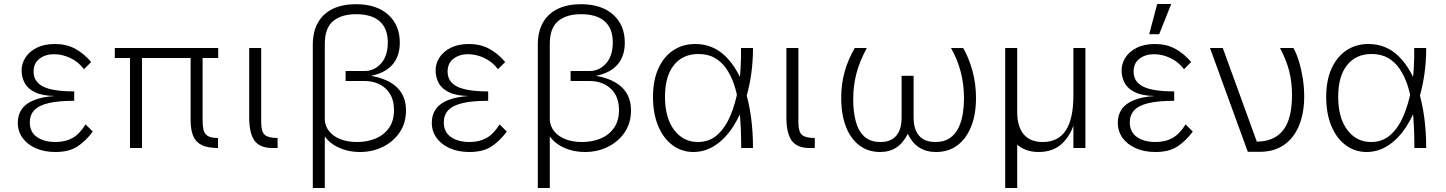

<svg xmlns="http://www.w3.org/2000/svg" viewBox="-20 -740 7232 960"><path d="M444 -82Q407 -33 365.5 -6.5Q324 20 257 20Q201 20 158.5 1Q116 -18 92.5 -51Q69 -84 69 -126Q69 -166 89 -194.5Q109 -223 150.5 -239.5Q192 -256 254 -260Q192 -261 155.5 -278.5Q119 -296 103.5 -325Q88 -354 88 -388Q88 -422 107 -452Q126 -482 163.5 -501Q201 -520 255 -520Q311 -520 354.5 -497Q398 -474 436 -430L400 -394Q372 -431 331.5 -450Q291 -469 250 -469Q207 -469 177.5 -446.5Q148 -424 148 -382Q148 -331 196 -307Q244 -283 351 -283V-236Q272 -236 223 -224.5Q174 -213 151.5 -189Q129 -165 129 -128Q129 -80 164.5 -55Q200 -30 258 -30Q307 -30 342.5 -50Q378 -70 408 -118Z M630 -450H554V-500H1071V-450H993V-140Q993 -111 997.5 -91Q1002 -71 1018.5 -60.5Q1035 -50 1070 -50V0Q1018 0 988 -15Q958 -30 945.5 -61Q933 -92 933 -140V-450H690V0H630Z M1342 0Q1279 0 1252.5 -37Q1226 -74 1226 -153V-500H1286V-127Q1286 -81 1304 -65.5Q1322 -50 1368 -50V0Z M1544 -516Q1544 -582 1570 -627.5Q1596 -673 1644.5 -696Q1693 -719 1760 -719Q1862 -719 1920.5 -667Q1979 -615 1979 -527Q1979 -459 1942.5 -417Q1906 -375 1835 -361Q1923 -345 1966.5 -301.5Q2010 -258 2010 -188Q2010 -125 1978.5 -78.5Q1947 -32 1895 -6Q1843 20 1780 20Q1736 20 1698 7.5Q1660 -5 1632.5 -27.5Q1605 -50 1592 -80L1604 -139Q1607 -106 1627.5 -81.5Q1648 -57 1683.5 -43.5Q1719 -30 1765 -30Q1817 -30 1858.5 -47.5Q1900 -65 1925 -100.5Q1950 -136 1950 -189Q1950 -259 1908.5 -297Q1867 -335 1802 -335H1708V-385H1803Q1851 -385 1885 -422.5Q1919 -460 1919 -528Q1919 -597 1879 -633Q1839 -669 1760 -669Q1687 -669 1645.5 -634.5Q1604 -600 1604 -520V200H1544Z M2514 -82Q2477 -33 2435.5 -6.5Q2394 20 2327 20Q2271 20 2228.5 1Q2186 -18 2162.5 -51Q2139 -84 2139 -126Q2139 -166 2159 -194.5Q2179 -223 2220.5 -239.5Q2262 -256 2324 -260Q2262 -261 2225.5 -278.5Q2189 -296 2173.5 -325Q2158 -354 2158 -388Q2158 -422 2177 -452Q2196 -482 2233.5 -501Q2271 -520 2325 -520Q2381 -520 2424.5 -497Q2468 -474 2506 -430L2470 -394Q2442 -431 2401.5 -450Q2361 -469 2320 -469Q2277 -469 2247.5 -446.5Q2218 -424 2218 -382Q2218 -331 2266 -307Q2314 -283 2421 -283V-236Q2342 -236 2293 -224.5Q2244 -213 2221.5 -189Q2199 -165 2199 -128Q2199 -80 2234.5 -55Q2270 -30 2328 -30Q2377 -30 2412.5 -50Q2448 -70 2478 -118Z M2669 -516Q2669 -582 2695 -627.5Q2721 -673 2769.5 -696Q2818 -719 2885 -719Q2987 -719 3045.5 -667Q3104 -615 3104 -527Q3104 -459 3067.5 -417Q3031 -375 2960 -361Q3048 -345 3091.5 -301.5Q3135 -258 3135 -188Q3135 -125 3103.5 -78.5Q3072 -32 3020 -6Q2968 20 2905 20Q2861 20 2823 7.5Q2785 -5 2757.5 -27.5Q2730 -50 2717 -80L2729 -139Q2732 -106 2752.5 -81.5Q2773 -57 2808.5 -43.5Q2844 -30 2890 -30Q2942 -30 2983.5 -47.5Q3025 -65 3050 -100.5Q3075 -136 3075 -189Q3075 -259 3033.5 -297Q2992 -335 2927 -335H2833V-385H2928Q2976 -385 3010 -422.5Q3044 -460 3044 -528Q3044 -597 3004 -633Q2964 -669 2885 -669Q2812 -669 2770.5 -634.5Q2729 -600 2729 -520V200H2669Z M3447 20Q3388 20 3342 -14.5Q3296 -49 3270.5 -111Q3245 -173 3245 -255Q3245 -339 3272 -398Q3299 -457 3346.5 -488.5Q3394 -520 3456 -520Q3545 -520 3608 -458Q3671 -396 3706 -288Q3725 -228 3735 -155Q3745 -82 3745 0H3686Q3686 -43 3684 -98Q3682 -153 3674.5 -210.5Q3667 -268 3650 -319Q3635 -362 3612 -396Q3589 -430 3554.5 -450Q3520 -470 3472 -470Q3394 -470 3349.5 -414.5Q3305 -359 3305 -256Q3305 -151 3350.5 -90.5Q3396 -30 3469 -30Q3528 -30 3568 -67Q3608 -104 3632.5 -163Q3657 -222 3669 -289Q3680 -345 3683 -400Q3686 -455 3685 -500H3745Q3745 -432 3736 -369Q3727 -306 3710 -250Q3686 -170 3647 -109Q3608 -48 3557 -14Q3506 20 3447 20Z M4028 0Q3965 0 3938.5 -37Q3912 -74 3912 -153V-500H3972V-127Q3972 -81 3990 -65.5Q4008 -50 4054 -50V0Z M4548 -361V-153Q4548 -93 4575.5 -61.5Q4603 -30 4657 -30Q4701 -30 4729 -49.5Q4757 -69 4772.5 -101Q4788 -133 4794 -171.5Q4800 -210 4800 -248Q4800 -318 4783.5 -381Q4767 -444 4735 -500H4796Q4826 -447 4843 -383Q4860 -319 4860 -250Q4860 -167 4835.5 -106.5Q4811 -46 4766.5 -13Q4722 20 4660 20Q4611 20 4576 -2.5Q4541 -25 4519 -71Q4496 -25 4462 -2.5Q4428 20 4380 20Q4321 20 4277 -13Q4233 -46 4209.5 -107Q4186 -168 4186 -251Q4186 -319 4203 -380.5Q4220 -442 4254 -500H4314Q4276 -429 4261 -368.5Q4246 -308 4246 -244Q4246 -183 4258.5 -134.5Q4271 -86 4301 -58Q4331 -30 4382 -30Q4435 -30 4461.5 -61.5Q4488 -93 4488 -153V-361Z M5006 -500H5066V200H5006ZM5353 -130Q5333 -61 5288.5 -20.5Q5244 20 5173 20Q5094 20 5050 -33.5Q5006 -87 5006 -196V-500H5066V-180Q5066 -108 5098 -69Q5130 -30 5194 -30Q5271 -30 5309 -88Q5347 -146 5347 -263L5353 -203ZM5347 -500H5407V0H5347Z M5944 -82Q5907 -33 5865.5 -6.5Q5824 20 5757 20Q5701 20 5658.5 1Q5616 -18 5592.5 -51Q5569 -84 5569 -126Q5569 -166 5589 -194.5Q5609 -223 5650.5 -239.5Q5692 -256 5754 -260Q5692 -261 5655.5 -278.5Q5619 -296 5603.5 -325Q5588 -354 5588 -388Q5588 -422 5607 -452Q5626 -482 5663.5 -501Q5701 -520 5755 -520Q5811 -520 5854.5 -497Q5898 -474 5936 -430L5900 -394Q5872 -431 5831.5 -450Q5791 -469 5750 -469Q5707 -469 5677.5 -446.5Q5648 -424 5648 -382Q5648 -331 5696 -307Q5744 -283 5851 -283V-236Q5772 -236 5723 -224.5Q5674 -213 5651.5 -189Q5629 -165 5629 -128Q5629 -80 5664.5 -55Q5700 -30 5758 -30Q5807 -30 5842.5 -50Q5878 -70 5908 -118ZM5766 -720H5836L5776 -569H5726Z M6219 19 6030 -500H6094L6264 -32Q6350 -32 6395 -88Q6440 -144 6440 -265Q6440 -330 6426 -384.5Q6412 -439 6380 -500H6447Q6462 -474 6474 -435.5Q6486 -397 6493.5 -351Q6501 -305 6501 -258Q6501 -173 6474.5 -110.5Q6448 -48 6398.5 -14.5Q6349 19 6280 19Z M6813 20Q6754 20 6708 -14.5Q6662 -49 6636.5 -111Q6611 -173 6611 -255Q6611 -339 6638 -398Q6665 -457 6712.5 -488.5Q6760 -520 6822 -520Q6911 -520 6974 -458Q7037 -396 7072 -288Q7091 -228 7101 -155Q7111 -82 7111 0H7052Q7052 -43 7050 -98Q7048 -153 7040.5 -210.5Q7033 -268 7016 -319Q7001 -362 6978 -396Q6955 -430 6920.5 -450Q6886 -470 6838 -470Q6760 -470 6715.5 -414.5Q6671 -359 6671 -256Q6671 -151 6716.5 -90.5Q6762 -30 6835 -30Q6894 -30 6934 -67Q6974 -104 6998.5 -163Q7023 -222 7035 -289Q7046 -345 7049 -400Q7052 -455 7051 -500H7111Q7111 -432 7102 -369Q7093 -306 7076 -250Q7052 -170 7013 -109Q6974 -48 6923 -14Q6872 20 6813 20Z"/></svg>

Font: Moderustic Light
Style: Regular
Weight: 300
Designer: Tural Alisoy
Foundry: TAFT Foundry
Version: Version 2.120